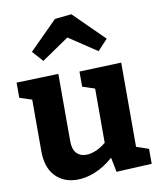

<svg xmlns="http://www.w3.org/2000/svg" viewBox="-91 -901 821 986"><g transform="rotate(-10 319.0 -408.0)"><path d="M622 -79V-1L437 8L422 -68Q377 -28 328 -7.5Q279 13 233 13Q162 13 118.5 -32.5Q75 -78 75 -164V-432L11 -453V-532L230 -539V-189Q230 -147 248.5 -126Q267 -105 300 -105Q323 -105 349.5 -116Q376 -127 403 -149V-432L339 -453V-532L558 -540V-101ZM506 -674 454 -618 308 -715 166 -618 116 -674 262 -820 349 -829Z"/></g></svg>

Font: Bitter Pro OGT
Style: Bold
Weight: 700
Designer: Sol Matas, and Bitter project Authors
Foundry: Sol Matas
Version: Version 2.110